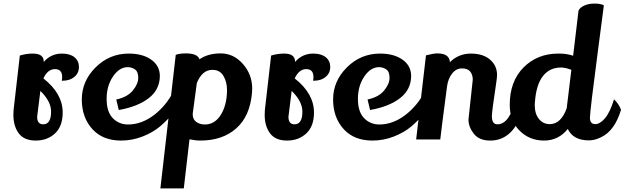

<svg xmlns="http://www.w3.org/2000/svg" viewBox="-20 -781 3497 1075"><path d="M328 -350Q328 -394 287.5 -394Q247 -394 223 -342Q331 -257 331 -151Q331 -74 288 -34Q245 6 180 6Q115 6 85 -34.5Q55 -75 55 -137Q55 -156 56 -165L91 -470Q127 -481 164 -481Q225 -481 225 -436V-434Q265 -481 327 -481Q372 -481 397 -460.5Q422 -440 422 -406Q422 -372 396.5 -350.5Q371 -329 330 -329Q328 -329 326 -329Q328 -340 328 -350ZM206 -272Q188 -128 188 -127Q188 -85 222 -85Q266 -85 266 -156Q266 -214 206 -272Z M695 -405Q648 -405 612.5 -352.5Q577 -300 577 -227.5Q577 -155 611.5 -119.5Q646 -84 697 -84Q772 -84 841 -136Q910 -188 953 -272Q975 -251 993 -220Q960 -145 876 -73Q834 -38 776.5 -16Q719 6 658 6Q558 6 500 -55Q438 -121 438 -224Q438 -327 515.5 -404Q593 -481 701 -481Q778 -481 826 -447.5Q874 -414 875 -357Q875 -280 813.5 -232Q752 -184 645 -165L631 -224Q693 -237 723.5 -274Q754 -311 754 -345.5Q754 -380 735.5 -392.5Q717 -405 695 -405Z M1021 -482Q1086 -482 1097 -449Q1144 -482 1216 -482Q1288 -482 1340 -423Q1392 -364 1392 -285Q1392 -274 1391 -262Q1380 -131 1303 -62.5Q1226 6 1102 6Q1074 6 1041 -1L1009 274H878Q942 -277 964 -474Q985 -482 1021 -482ZM1251 -278Q1251 -322 1231 -356Q1211 -390 1169 -390Q1112 -390 1082 -316Q1062 -168 1059 -144Q1058 -114 1078 -99Q1098 -84 1127 -84Q1178 -84 1211 -130Q1251 -187 1251 -278Z M1735 -350Q1735 -394 1694.5 -394Q1654 -394 1630 -342Q1738 -257 1738 -151Q1738 -74 1695 -34Q1652 6 1587 6Q1522 6 1492 -34.5Q1462 -75 1462 -137Q1462 -156 1463 -165L1498 -470Q1534 -481 1571 -481Q1632 -481 1632 -436V-434Q1672 -481 1734 -481Q1779 -481 1804 -460.5Q1829 -440 1829 -406Q1829 -372 1803.5 -350.5Q1778 -329 1737 -329Q1735 -329 1733 -329Q1735 -340 1735 -350ZM1613 -272Q1595 -128 1595 -127Q1595 -85 1629 -85Q1673 -85 1673 -156Q1673 -214 1613 -272Z M2102 -405Q2055 -405 2019.5 -352.5Q1984 -300 1984 -227.5Q1984 -155 2018.5 -119.5Q2053 -84 2104 -84Q2179 -84 2248 -136Q2317 -188 2360 -272Q2382 -251 2400 -220Q2367 -145 2283 -73Q2241 -38 2183.5 -16Q2126 6 2065 6Q1965 6 1907 -55Q1845 -121 1845 -224Q1845 -327 1922.5 -404Q2000 -481 2108 -481Q2185 -481 2233 -447.5Q2281 -414 2282 -357Q2282 -280 2220.5 -232Q2159 -184 2052 -165L2038 -224Q2100 -237 2130.5 -274Q2161 -311 2161 -345.5Q2161 -380 2142.5 -392.5Q2124 -405 2102 -405Z M2603 -112 2627 -335Q2627 -362 2613 -380Q2599 -398 2566.5 -398Q2534 -398 2511.5 -369.5Q2489 -341 2483 -298Q2447 -24 2445 0H2310L2365 -471Q2407 -482 2429 -482Q2496 -482 2499 -433Q2548 -481 2616.5 -481Q2685 -481 2724 -447Q2763 -413 2763 -361Q2763 -347 2757 -308Q2734 -156 2734 -131Q2734 -85 2765 -85Q2833 -85 2868 -227Q2902 -191 2909 -170Q2856 6 2725 6Q2663 6 2633 -32Q2603 -70 2603 -112Z M3361 -751Q3351 -673 3329 -506Q3283 -157 3283 -121.5Q3283 -86 3313 -86Q3339 -86 3367 -118.5Q3395 -151 3418 -225Q3446 -198 3457 -166Q3421 -47 3344 -12Q3309 5 3278 5Q3189 5 3159 -59Q3107 6 3026 6Q2945 6 2889.5 -49Q2834 -104 2834 -194Q2834 -325 2911 -403Q2988 -481 3106 -481Q3109 -481 3112 -481Q3153 -481 3189 -469L3219 -721Q3226 -738 3250.5 -749.5Q3275 -761 3309.5 -761Q3344 -761 3361 -751ZM3121 -403Q3057 -403 3019.5 -354.5Q2982 -306 2975 -210Q2974 -201 2974 -193Q2974 -144 2997.5 -115Q3021 -86 3058 -86Q3121 -86 3153 -175L3179 -390Q3146 -403 3121 -403Z"/></svg>

Font: Lily Script One
Style: Regular
Weight: 400
Designer: Julia Petretta
Foundry: Julia Petretta
Version: Version 1.002;PS 001.001;hotconv 1.0.70;makeotf.lib2.5.58329